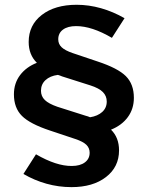

<svg xmlns="http://www.w3.org/2000/svg" viewBox="-20 -730 619 804"><path d="M279.3 53.6Q225.6 53.6 174.5 39.3Q123.5 25 78.1 -1.6L130.7 -83.9Q216.3 -34.3 280.7 -35Q315.4 -35 335.4 -50Q355.4 -64.9 355.4 -90.4Q355.4 -110.1 341.7 -123.6Q328 -137 295.8 -147.8L190.1 -183.1Q105.5 -211 71.9 -244.6Q38.3 -278.1 38.3 -335Q38.3 -381.3 64.1 -415.5Q90 -449.7 134.4 -467Q100.1 -500.7 100.1 -554.4Q100.1 -625 155.1 -667.5Q210.1 -710 301 -710Q351.9 -710 402.9 -695.6Q453.9 -681.1 501.5 -653.8L448.6 -571.5Q364.9 -620.7 298.6 -620.7Q263.9 -620.7 243.9 -606.1Q223.9 -591.5 223.9 -565.3Q223.9 -545.6 238.1 -532.1Q252.3 -518.7 283.8 -507.9L388.5 -472.6Q473.3 -444.7 507 -411.2Q540.6 -377.6 540.6 -320.4Q540.6 -274.4 515.5 -239.9Q490.3 -205.3 444.9 -187Q478.5 -154 478.5 -100.3Q478.5 -30.7 423.8 11.4Q369.2 53.6 279.3 53.6ZM357.2 -239Q389.1 -244 408.1 -261.2Q427 -278.4 427 -304.7Q427 -328.1 410.8 -344.5Q394.7 -360.8 358.2 -372.5L239.6 -410.2Q235.1 -412 230.9 -413.7Q226.6 -415.4 222.4 -416.4Q189.4 -412.1 170.5 -394.5Q151.6 -377 151.6 -350Q151.6 -326.9 167.7 -311.2Q183.9 -295.6 220.4 -282.9L339 -245.2Q343.4 -244.2 348.1 -242.6Q352.7 -241 357.2 -239Z"/></svg>

Font: Red Hat Display
Style: Regular
Weight: 300
Designer: Pentagram, MCKL
Foundry: Pentagram, MCKL
Version: Version 1.023